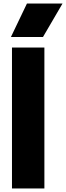

<svg xmlns="http://www.w3.org/2000/svg" viewBox="-20 -1070 375 1090"><path d="M232 0H48V-800H232ZM224 -860H42L133 -1050H335Z"/></svg>

Font: Tanohe Sans ExtraBold
Style: Regular
Weight: 800
Designer: Village Type and Design LLC & Cristiano Sobral
Foundry: Cooper Hewitt Smithsonian Design Museum
Version: Version 1.00;September 29, 2021;FontCreator 13.0.0.2655 64-b